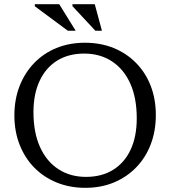

<svg xmlns="http://www.w3.org/2000/svg" viewBox="-20 -891 816 921"><path d="M387.5 -686Q462.5 -686 524.8 -660.8Q587 -635.5 632.5 -589.2Q678 -543 702.8 -479.5Q727.5 -416 727.5 -339Q727.5 -262.5 703 -198.5Q678.5 -134.5 633 -87.8Q587.5 -41 525.8 -15.5Q464 10 389 10Q314.5 10 252 -15.5Q189.5 -41 144.2 -87.2Q99 -133.5 74 -197.2Q49 -261 49 -337Q49 -414 73.8 -477.8Q98.5 -541.5 143.8 -588.5Q189 -635.5 251 -660.8Q313 -686 387.5 -686ZM392.5 -42.5Q468.5 -42.5 523.2 -76.8Q578 -111 607 -174Q636 -237 636 -323Q636 -422 604.5 -491.2Q573 -560.5 516.2 -597.2Q459.5 -634 384 -634Q308 -634 253.5 -599.8Q199 -565.5 169.8 -502.5Q140.5 -439.5 140.5 -353.5Q140.5 -255 172.2 -185.2Q204 -115.5 260.8 -79Q317.5 -42.5 392.5 -42.5ZM343 -743.5H305.5L147 -861V-871H264ZM469 -743.5H437.5L327.5 -861.5V-871H434.5Z"/></svg>

Font: Newsreader 16pt 16pt
Style: Regular
Weight: 400
Version: Version 1.003